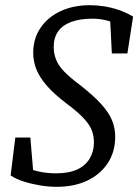

<svg xmlns="http://www.w3.org/2000/svg" viewBox="-20 -705 538 740"><path d="M21 -29 39 -175H97L109 -32L62 -69Q91 -53 124.5 -45Q158 -37 196 -37Q246 -37 278 -52Q310 -67 326 -94.5Q342 -122 342 -156Q342 -180 334.5 -201Q327 -222 304.5 -247Q282 -272 239 -304Q190 -341 161.5 -373.5Q133 -406 120.5 -437Q108 -468 108 -502Q108 -556 136 -597.5Q164 -639 213.5 -662Q263 -685 326 -685Q354 -685 382 -680.5Q410 -676 438 -666.5Q466 -657 493 -641L471 -499H411L404 -640L448 -603Q414 -621 388 -627Q362 -633 337 -633Q288 -633 254.5 -620.5Q221 -608 204 -584Q187 -560 187 -524Q187 -498 196.5 -474.5Q206 -451 228 -428.5Q250 -406 285 -380Q339 -338 369 -305Q399 -272 411.5 -242Q424 -212 424 -178Q424 -120 395.5 -76.5Q367 -33 316.5 -9Q266 15 199 15Q167 15 134 9.5Q101 4 71 -5.5Q41 -15 21 -29Z"/></svg>

Font: Source Serif 4 18pt
Style: Italic
Weight: 400
Italic angle: -12°
Designer: Frank Grießhammer
Foundry: Adobe Systems Incorporated
Version: Version 4.004;hotconv 1.0.116;makeotfexe 2.5.65601